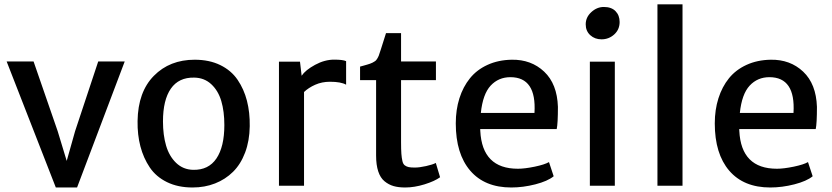

<svg xmlns="http://www.w3.org/2000/svg" viewBox="-20 -832 3728 860"><path d="M230 7.8 9.8 -556.6H130.4L238.3 -244.6L278.8 -111.3L316.4 -244.6L419.9 -556.6H538.6L325.2 7.8Z M842.3 7.8Q777.3 7.8 728.3 -16.1Q679.2 -40 650.9 -82Q622.6 -124 608.9 -176.3Q595.2 -228.5 596.2 -290Q598.1 -420.4 669.2 -492.4Q740.2 -564.5 852.1 -564.5Q917.5 -564.5 966.6 -540.5Q1015.6 -516.6 1044.2 -474.6Q1072.8 -432.6 1086.2 -380.4Q1099.6 -328.1 1098.6 -266.6Q1097.7 -201.2 1077.9 -148.7Q1058.1 -96.2 1023.7 -62.3Q989.3 -28.3 943.1 -10.3Q897 7.8 842.3 7.8ZM845.2 -71.3Q914.1 -69.8 949.5 -122.3Q984.9 -174.8 984.9 -272Q984.9 -333 971.2 -379.4Q957.5 -425.8 926.3 -454.8Q895 -483.9 849.6 -484.4Q780.8 -485.8 745.4 -435.1Q710 -384.3 710 -288.1Q710 -227.5 723.9 -179.9Q737.8 -132.3 769 -102.3Q800.3 -72.3 845.2 -71.3Z M1229.5 0V-555.7H1323.7L1331.1 -492.7Q1348.1 -518.1 1391.1 -541.5Q1434.1 -564.9 1477.1 -564.9Q1515.6 -564.9 1530.3 -558.1V-452.6Q1507.3 -465.8 1458 -465.8Q1421.9 -465.8 1391.8 -452.4Q1361.8 -439 1341.8 -419.9V0Z M1794.9 7.8Q1765.1 7.8 1742.9 1.5Q1720.7 -4.9 1702.1 -20.3Q1683.6 -35.6 1674.1 -64.5Q1664.6 -93.3 1664.6 -135.3V-473.1H1592.8V-533.7Q1598.6 -535.2 1609.6 -538.3Q1620.6 -541.5 1625 -542.7Q1629.4 -543.9 1637.2 -546.6Q1645 -549.3 1648.4 -551.3Q1651.9 -553.2 1657.2 -556.4Q1662.6 -559.6 1665.3 -563Q1668 -566.4 1670.9 -571.3Q1673.8 -576.2 1676.3 -582Q1680.2 -591.8 1709 -683.6H1776.4V-556.6H1932.6V-473.1H1776.4V-196.3Q1776.4 -162.6 1777.8 -143.3Q1779.3 -124 1782.5 -110.4Q1785.6 -96.7 1793.5 -91.1Q1801.3 -85.4 1810.8 -83.5Q1820.3 -81.5 1837.9 -81.5Q1858.9 -81.5 1888.4 -88.1Q1918 -94.7 1932.1 -102.1L1951.2 -38.1Q1927.2 -20.5 1881.6 -6.3Q1835.9 7.8 1794.9 7.8Z M2270 7.8Q2150.9 7.8 2086.2 -67.6Q2021.5 -143.1 2021.5 -279.3Q2021.5 -340.3 2037.8 -391.8Q2054.2 -443.4 2085 -481.4Q2115.7 -519.5 2163.8 -541.5Q2211.9 -563.5 2272 -564.5Q2359.4 -565.9 2417.5 -511Q2475.6 -456.1 2479 -353.5Q2479 -278.8 2473.6 -253.9H2130.9Q2130.9 -252.4 2131.1 -249.8Q2131.3 -247.1 2131.3 -245.6Q2139.6 -76.2 2299.8 -76.2Q2330.1 -76.2 2374.8 -85.4Q2419.4 -94.7 2439 -106L2460 -42.5Q2433.1 -20.5 2377.9 -6.3Q2322.8 7.8 2270 7.8ZM2266.1 -486.3Q2212.9 -486.3 2177.7 -448.5Q2142.6 -410.6 2133.8 -326.2H2374Q2383.8 -486.3 2266.1 -486.3Z M2622.1 0V-555.7H2733.9V0ZM2674.3 -655.8Q2644.5 -655.8 2624 -674.3Q2603.5 -692.9 2603.5 -723.1Q2603.5 -754.9 2628.7 -777.8Q2653.8 -800.8 2684.6 -800.8Q2718.8 -800.8 2737.1 -782Q2755.4 -763.2 2755.4 -733.4Q2755.4 -699.7 2731.2 -677.7Q2707 -655.8 2674.3 -655.8Z M2924.8 0V-812.5H3037.1V0Z M3430.2 7.8Q3311 7.8 3246.3 -67.6Q3181.6 -143.1 3181.6 -279.3Q3181.6 -340.3 3198 -391.8Q3214.4 -443.4 3245.1 -481.4Q3275.9 -519.5 3324 -541.5Q3372.1 -563.5 3432.1 -564.5Q3519.5 -565.9 3577.6 -511Q3635.7 -456.1 3639.2 -353.5Q3639.2 -278.8 3633.8 -253.9H3291Q3291 -252.4 3291.3 -249.8Q3291.5 -247.1 3291.5 -245.6Q3299.8 -76.2 3460 -76.2Q3490.2 -76.2 3534.9 -85.4Q3579.6 -94.7 3599.1 -106L3620.1 -42.5Q3593.3 -20.5 3538.1 -6.3Q3482.9 7.8 3430.2 7.8ZM3426.3 -486.3Q3373 -486.3 3337.9 -448.5Q3302.7 -410.6 3293.9 -326.2H3534.2Q3543.9 -486.3 3426.3 -486.3Z"/></svg>

Font: HaufeMerriweatherSans
Style: Regular
Weight: 400
Designer: Eben Sorkin ( eben@eyebytes.com )
Foundry: Eben Sorkin
Version: Version 1.56